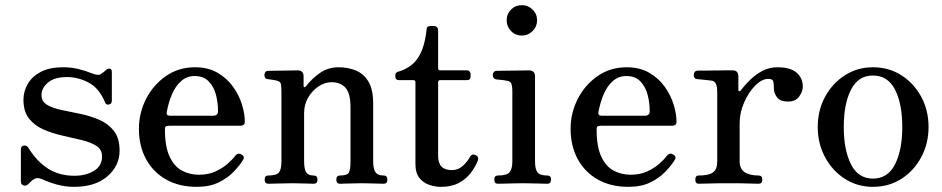

<svg xmlns="http://www.w3.org/2000/svg" viewBox="-20 -713 3655 745"><path d="M267 12Q233 12 200.5 3Q168 -6 145 -17Q124 -27 109 -16Q104 -13 99 -8Q94 -3 90 1Q81 10 71 6.5Q61 3 61 -10V-134Q61 -146 72 -148Q83 -150 89 -141Q124 -85 167.5 -58Q211 -31 269 -31Q313 -31 344.5 -50Q376 -69 376 -106Q376 -133 354 -147Q332 -161 297 -169.5Q262 -178 223.5 -186.5Q185 -195 150 -210Q115 -225 93 -252.5Q71 -280 71 -326Q71 -358 87.5 -387Q104 -416 138 -434Q172 -452 226 -452Q257 -452 285 -445Q313 -438 335 -429Q362 -418 372 -426Q377 -429 382.5 -433.5Q388 -438 392 -442Q400 -448 407 -446.5Q414 -445 414 -432V-323Q414 -310 403 -307.5Q392 -305 388 -315Q365 -371 324 -392.5Q283 -414 240 -414Q191 -414 166 -392.5Q141 -371 141 -344Q141 -319 163 -306Q185 -293 219.5 -286Q254 -279 292.5 -271Q331 -263 365.5 -248Q400 -233 422 -205Q444 -177 444 -128Q444 -70 397 -29Q350 12 267 12Z M743 12Q675 12 624.5 -16.5Q574 -45 546.5 -96Q519 -147 519 -213Q519 -275 547 -329.5Q575 -384 624 -418Q673 -452 737 -452Q787 -452 823.5 -431Q860 -410 883.5 -377.5Q907 -345 918.5 -308.5Q930 -272 930 -240Q930 -225 911 -225H636Q626 -225 623 -222Q620 -219 620 -211Q620 -144 638 -105.5Q656 -67 686 -51Q716 -35 752 -35Q788 -35 815.5 -47.5Q843 -60 862.5 -77Q882 -94 893 -109Q904 -122 918 -113Q932 -104 922 -91Q910 -71 886.5 -46.5Q863 -22 828 -5Q793 12 743 12ZM640 -264H807Q826 -264 826 -282Q826 -314 818 -345Q810 -376 790 -397Q770 -418 735 -418Q705 -418 683 -398.5Q661 -379 647.5 -347.5Q634 -316 627 -278Q624 -264 640 -264Z M1021 0Q1007 0 1007 -16Q1007 -32 1021 -32Q1053 -32 1062.5 -44Q1072 -56 1072 -86V-358Q1072 -376 1070 -386.5Q1068 -397 1054 -400Q1047 -402 1036.5 -403.5Q1026 -405 1019 -406Q1006 -407 1006 -422Q1006 -428 1009.5 -433Q1013 -438 1020 -438Q1023 -438 1039 -438.5Q1055 -439 1075 -439Q1095 -439 1112 -439.5Q1129 -440 1135 -440Q1158 -440 1158 -416V-379Q1158 -375 1160.5 -374.5Q1163 -374 1167 -378Q1187 -405 1219.5 -428.5Q1252 -452 1294 -452Q1329 -452 1359.5 -440Q1390 -428 1409 -397.5Q1428 -367 1428 -310V-88Q1428 -57 1437 -44.5Q1446 -32 1469 -32Q1483 -32 1483 -16Q1483 0 1469 0Q1459 0 1433.5 -1Q1408 -2 1384 -2Q1359 -2 1334.5 -1Q1310 0 1299 0Q1285 0 1285 -16Q1285 -32 1299 -32Q1328 -32 1334 -44Q1340 -56 1340 -86V-298Q1340 -350 1321 -372Q1302 -394 1266 -394Q1240 -394 1215.5 -377.5Q1191 -361 1175.5 -334Q1160 -307 1160 -274V-88Q1160 -57 1168 -44.5Q1176 -32 1197 -32Q1212 -32 1212 -16Q1212 0 1197 0Q1187 0 1164 -1Q1141 -2 1116 -2Q1091 -2 1061.5 -1Q1032 0 1021 0Z M1691 12Q1668 12 1645 4Q1622 -4 1607 -23Q1592 -42 1592 -76V-394Q1592 -402 1584 -402H1529Q1514 -402 1514 -416V-422Q1514 -428 1518.5 -431.5Q1523 -435 1529 -436Q1579 -452 1603.5 -491Q1628 -530 1635 -597Q1635 -612 1649 -612H1665Q1671 -612 1675.5 -607.5Q1680 -603 1680 -597V-448Q1680 -440 1688 -440H1791Q1798 -440 1802 -435.5Q1806 -431 1806 -426V-416Q1806 -402 1791 -402H1688Q1680 -402 1680 -394V-107Q1680 -53 1733 -53Q1758 -53 1776 -69.5Q1794 -86 1804 -105Q1809 -113 1815 -113.5Q1821 -114 1828 -110Q1840 -102 1833 -87Q1823 -63 1805.5 -40.5Q1788 -18 1760 -3Q1732 12 1691 12Z M1912 0Q1898 0 1898 -16Q1898 -32 1912 -32Q1947 -32 1957.5 -45Q1968 -58 1968 -87V-356Q1968 -382 1963 -390.5Q1958 -399 1944 -400Q1937 -402 1924 -403Q1911 -404 1905 -405Q1892 -408 1892 -422Q1892 -428 1896 -433Q1900 -438 1906 -438Q1909 -438 1926.5 -438.5Q1944 -439 1966.5 -439Q1989 -439 2008 -439.5Q2027 -440 2032 -440Q2056 -440 2056 -416V-87Q2056 -58 2065 -45Q2074 -32 2104 -32Q2118 -32 2118 -16Q2118 0 2104 0Q2094 0 2065 -1Q2036 -2 2012 -2Q1996 -2 1975 -1.5Q1954 -1 1936.5 -0.5Q1919 0 1912 0ZM2005 -575Q1980 -575 1963 -592.5Q1946 -610 1946 -634Q1946 -659 1963 -676Q1980 -693 2005 -693Q2029 -693 2046.5 -676Q2064 -659 2064 -634Q2064 -610 2046.5 -592.5Q2029 -575 2005 -575Z M2418 12Q2350 12 2299.5 -16.5Q2249 -45 2221.5 -96Q2194 -147 2194 -213Q2194 -275 2222 -329.5Q2250 -384 2299 -418Q2348 -452 2412 -452Q2462 -452 2498.5 -431Q2535 -410 2558.5 -377.5Q2582 -345 2593.5 -308.5Q2605 -272 2605 -240Q2605 -225 2586 -225H2311Q2301 -225 2298 -222Q2295 -219 2295 -211Q2295 -144 2313 -105.5Q2331 -67 2361 -51Q2391 -35 2427 -35Q2463 -35 2490.5 -47.5Q2518 -60 2537.5 -77Q2557 -94 2568 -109Q2579 -122 2593 -113Q2607 -104 2597 -91Q2585 -71 2561.5 -46.5Q2538 -22 2503 -5Q2468 12 2418 12ZM2315 -264H2482Q2501 -264 2501 -282Q2501 -314 2493 -345Q2485 -376 2465 -397Q2445 -418 2410 -418Q2380 -418 2358 -398.5Q2336 -379 2322.5 -347.5Q2309 -316 2302 -278Q2299 -264 2315 -264Z M2691 0Q2678 0 2678 -16Q2678 -32 2691 -32Q2730 -32 2746.5 -44Q2763 -56 2763 -86V-356Q2763 -397 2742 -400Q2737 -401 2725 -402Q2713 -403 2701.5 -404.5Q2690 -406 2685 -406Q2672 -407 2672 -422Q2672 -437 2686 -439Q2689 -439 2708 -439Q2727 -439 2751.5 -439.5Q2776 -440 2796.5 -440Q2817 -440 2823 -440Q2845 -440 2845 -416V-363Q2845 -360 2848 -359Q2851 -358 2854 -362Q2870 -383 2891 -403.5Q2912 -424 2938.5 -438Q2965 -452 2997 -452Q3047 -452 3071 -431Q3095 -410 3095 -377Q3095 -358 3081 -338.5Q3067 -319 3038 -319Q3006 -319 2994.5 -336Q2983 -353 2983 -366Q2983 -387 2980.5 -397Q2978 -407 2961 -407Q2936 -407 2910 -380.5Q2884 -354 2867 -314.5Q2850 -275 2850 -235V-88Q2850 -57 2870 -44.5Q2890 -32 2923 -32Q2938 -32 2938 -16Q2938 0 2923 0Q2913 0 2885 -1Q2857 -2 2806 -2Q2763 -2 2732.5 -1Q2702 0 2691 0Z M3367 12Q3307 12 3258.5 -19Q3210 -50 3181.5 -103Q3153 -156 3153 -220Q3153 -285 3181.5 -337.5Q3210 -390 3258.5 -421Q3307 -452 3367 -452Q3429 -452 3477.5 -421Q3526 -390 3554.5 -337.5Q3583 -285 3583 -220Q3583 -156 3554.5 -103Q3526 -50 3477.5 -19Q3429 12 3367 12ZM3367 -20Q3425 -20 3453 -75.5Q3481 -131 3481 -220Q3481 -310 3453 -365Q3425 -420 3367 -420Q3310 -420 3282 -365Q3254 -310 3254 -220Q3254 -131 3282 -75.5Q3310 -20 3367 -20Z"/></svg>

Font: Zen Old Mincho Medium
Style: Regular
Weight: 500
Designer: Yoshimichi Ohira
Foundry: Positype
Version: Version 1.500